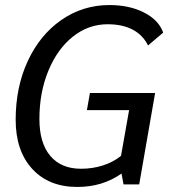

<svg xmlns="http://www.w3.org/2000/svg" viewBox="-20 -730 676 760"><path d="M336 -362H594L531 0H469L461 -43Q386 10 286 10Q173 10 107.5 -61.5Q42 -133 42 -256Q42 -385 90 -488.5Q138 -592 223 -651Q308 -710 413 -710Q492 -710 550 -680.5Q608 -651 626 -601L566 -550Q546 -591 505.5 -612.5Q465 -634 406 -634Q330 -634 268.5 -585Q207 -536 171.5 -450Q136 -364 136 -259Q136 -164 179 -113Q222 -62 301 -62Q346 -62 387 -75Q428 -88 459 -113L491 -294H324Z"/></svg>

Font: Sarabun
Style: Italic
Weight: 400
Italic angle: -10°
Designer: Suppakit Chalermlarp | Katatrad Co.,Ltd.
Foundry: Cadson Demak Co.,Ltd.
Version: Version 1.000; ttfautohint (v1.6)